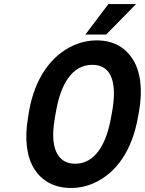

<svg xmlns="http://www.w3.org/2000/svg" viewBox="-20 -921 718 951"><path d="M663 -339 669 -371C688 -481 675 -568 638 -627C604 -681 547 -721 459 -721C419 -721 380 -712 344 -696C233 -646 153 -534 124 -371L119 -339C100 -230 113 -142 150 -84C184 -30 243 10 331 10C371 10 409 2 445 -14C556 -64 634 -175 663 -339ZM352 -110C330 -110 311 -115 295 -125C243 -159 234 -239 252 -339L258 -372C280 -498 334 -600 437 -600C540 -600 558 -498 536 -372L530 -339C508 -214 455 -110 352 -110ZM517 -901 403 -750H506L654 -901Z"/></svg>

Font: Asimov
Style: NarIt
Weight: 500
Designer: Google
Version: Version 2.000980; 2014